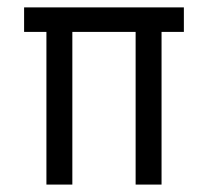

<svg xmlns="http://www.w3.org/2000/svg" viewBox="-20 -497 560 517"><path d="M44.9 -477.1H475.1V-411.1H415V0H345.2V-411.1H174.8V0H105V-411.1H44.9Z"/></svg>

Font: Gidolinya
Style: Regular
Weight: 400
Version: Version 1.0.3